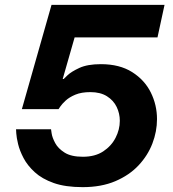

<svg xmlns="http://www.w3.org/2000/svg" viewBox="-20 -760 711 790"><path d="M320 10Q249 10 201 -7Q153 -24 123 -51.5Q93 -79 77 -109.5Q61 -140 54.5 -167Q48 -194 47 -211Q46 -228 46 -228H190Q190 -228 192.5 -211Q195 -194 207 -171.5Q219 -149 246 -132Q273 -115 321 -115Q371 -115 404.5 -137Q438 -159 455.5 -193Q473 -227 473 -263Q473 -293 460 -320Q447 -347 420 -364Q393 -381 352 -381Q315 -381 290 -370.5Q265 -360 250 -346Q235 -332 228 -321.5Q221 -311 221 -311H70L192 -740H657L628 -606H287L238 -435H242Q242 -435 257.5 -450Q273 -465 306.5 -480.5Q340 -496 395 -496Q472 -496 523.5 -463.5Q575 -431 600.5 -379.5Q626 -328 626 -270Q626 -219 607 -169.5Q588 -120 550 -79.5Q512 -39 454.5 -14.5Q397 10 320 10Z"/></svg>

Font: Be Vietnam Pro
Style: Bold Italic
Weight: 700
Italic angle: -12°
Designer: Lam Bao, Tony Le, Vietanh Nguyen
Foundry: Yellow Type Foundry
Version: Version 1.002; ttfautohint (v1.8.3)